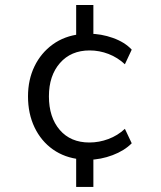

<svg xmlns="http://www.w3.org/2000/svg" viewBox="-20 -626 640 761"><path d="M281.9 115V-16L298.5 5.5Q236.5 -0.8 189.8 -33.7Q143.1 -66.7 117 -121Q91 -175.3 91 -243.9Q91 -310.1 116.7 -363.1Q142.5 -416.2 189 -449.9Q235.5 -483.6 298 -490.5L281.9 -463.8V-606.3H350.1V-467.1L333.1 -492.3Q380.9 -492.3 427.8 -475.6Q474.7 -458.8 502.1 -429.2L475 -371.3Q446.5 -398 410.2 -412.1Q373.9 -426.1 335.2 -426.1Q261.2 -426.1 217.6 -376.1Q173.9 -326.2 173.9 -244.3Q173.9 -161 216.8 -111.1Q259.7 -61.2 334.2 -61.2Q372.9 -61.2 409.7 -75Q446.5 -88.7 475 -115.4L502.1 -58.1Q472.7 -28.5 426.2 -11Q379.8 6.5 331.1 7.5L350.1 -13.2V115Z"/></svg>

Font: Mulish ExtraLight
Style: Regular
Weight: 200
Designer: Vernon Adams
Foundry: Vernon Adams
Version: Version 3.603